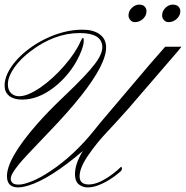

<svg xmlns="http://www.w3.org/2000/svg" viewBox="-24 -813 808 834"><path d="M694.3 -778.8Q709.5 -793 726.1 -793Q742.7 -793 751 -784.4Q759.3 -775.9 759.3 -764.9Q759.3 -753.9 754.9 -745.6Q750.5 -737.3 743.7 -731Q736.8 -724.6 727.8 -720.7Q718.8 -716.8 707.5 -716.8Q696.3 -716.8 688.2 -725.8Q680.2 -734.9 680.2 -745.6Q680.2 -756.3 684.1 -764.4Q688 -772.5 694.3 -778.8ZM548.8 -778.8Q563.5 -793 580.1 -793Q596.7 -793 604.5 -784.4Q612.3 -775.9 612.3 -764.9Q612.3 -753.9 608.2 -745.6Q604 -737.3 597.2 -731Q590.3 -724.6 581.5 -720.7Q572.8 -716.8 561.5 -716.8Q550.3 -716.8 542.2 -725.8Q534.2 -734.9 534.2 -745.6Q534.2 -756.3 538.1 -764.4Q542 -772.5 548.8 -778.8ZM54.7 1Q8.3 1 6.3 -43.9Q2.9 -121.1 137.7 -274.9Q185.5 -329.1 245.4 -386Q305.2 -442.9 337.6 -477.1Q370.1 -511.2 388.7 -536.1Q421.9 -580.1 420.4 -610.8Q417.5 -669.4 322.3 -669.4Q211.9 -669.4 107.9 -589.8Q46.4 -542.5 21.5 -491.2Q9.3 -466.3 10.3 -443.1Q11.2 -419.9 24.9 -407.5Q38.6 -395 58.8 -395Q79.1 -395 103 -405.5Q127 -416 152.8 -433.8Q178.7 -451.7 204.8 -475.6Q231 -499.5 253.9 -525.9Q303.7 -582.5 326.2 -633.8Q333 -648.4 336.2 -648.4Q339.4 -648.4 339.8 -639.6Q341.3 -616.2 321.3 -572.8Q301.3 -529.3 272.2 -493.9Q243.2 -458.5 210 -433.1Q141.6 -380.4 72.3 -380.4Q36.6 -380.4 16.8 -395.8Q-2.9 -411.1 -3.9 -438Q-4.9 -464.8 8.1 -492.9Q21 -521 44.7 -548.3Q68.4 -575.7 101.1 -600.3Q133.8 -625 171.9 -643.6Q254.9 -684.1 334.5 -684.1Q378.9 -684.1 406.2 -666Q524.4 -587.4 187.5 -238.3Q76.2 -122.6 58.1 -99.4Q40 -76.2 33.7 -65.9Q13.2 -33.2 31.2 -17.6Q38.6 -11.2 58.3 -11.2Q78.1 -11.2 114.3 -25.6Q150.4 -40 194.3 -69.3Q296.9 -137.2 384.8 -246.6Q394 -258.8 411.1 -279.3L625.5 -532.2L693.4 -609.9H764.2Q761.7 -606.4 750 -592.3L533.7 -341.3Q477.5 -278.3 436.3 -234.6Q395 -190.9 357.7 -136.2Q320.3 -81.5 321.8 -43.9Q323.7 -11.7 361.8 -11.7Q406.2 -11.7 469.7 -60.5Q487.8 -74.2 501.5 -88.4Q507.3 -85 505.4 -78.4Q503.4 -71.8 502.4 -70.8Q449.2 -23.9 396.5 -5.9Q376 1 356.2 1Q336.4 1 319.8 -11Q303.2 -22.9 301.8 -51.3Q299.8 -99.1 335.9 -157.2Q192.9 -35.2 98.6 -6.8Q72.3 1 54.7 1Z"/></svg>

Font: Pinyon Script
Style: Regular
Weight: 400
Designer: Nicole Fally
Foundry: Nicole Fally
Version: Version 1.005